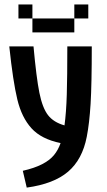

<svg xmlns="http://www.w3.org/2000/svg" viewBox="-20 -645 478 859"><path d="M82 119.1Q133.8 107.4 168 89.8Q202.1 72.3 221.2 49.3Q240.2 26.4 251 -4.9Q165 -22.5 121.1 -70.8Q77.1 -119.1 57.6 -199.7Q38.1 -280.3 21.5 -437.5H129.9Q142.6 -297.9 156.2 -230Q169.9 -162.1 194.8 -129.9Q219.7 -97.7 268.6 -84Q276.4 -142.6 278.8 -221.7Q281.2 -300.8 281.2 -437.5H390.6Q390.6 -267.6 385.3 -180.2Q379.9 -92.8 368.2 -33.2Q348.6 68.4 284.7 123Q220.7 177.7 99.6 194.3ZM187.5 -562.5V-500H125V-562.5ZM250 -562.5V-500H187.5V-562.5ZM312.5 -562.5V-500H250V-562.5ZM375 -625V-562.5H312.5V-625ZM125 -625V-562.5H62.5V-625Z"/></svg>

Font: Sudo Variable
Style: Regular
Weight: 400
Monospace: yes
Designer: Jens Kutilek
Foundry: Jens Kutilek
Version: Version 0.040